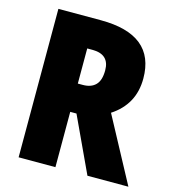

<svg xmlns="http://www.w3.org/2000/svg" viewBox="-107 -803 806 892"><g transform="rotate(15 296.0 -357.0)"><path d="M268 -714Q529 -714 529 -503Q529 -440 502.5 -392Q476 -344 425 -311L592 0H395L271 -266H241V0H64V-714ZM266 -571H241V-402H265Q305 -402 326.5 -424Q348 -446 348 -494Q348 -571 266 -571Z"/></g></svg>

Font: Noto Sans Tamil Condensed Black
Style: Regular
Weight: 900
Width: 3
Designer: Jelle Bosma - Monotype Design Team
Foundry: Monotype Imaging Inc.
Version: Version 2.004; ttfautohint (v1.8.4.7-5d5b)